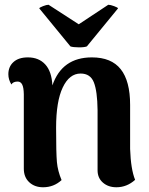

<svg xmlns="http://www.w3.org/2000/svg" viewBox="-20 -772 628 807"><path d="M161.1 15.1Q125.5 15.1 102.8 -6.1Q80.1 -27.3 80.1 -63V-376Q79.6 -404.3 73.2 -416.7Q66.9 -429.2 54.2 -429.2Q35.2 -429.2 27.8 -417Q15.1 -437.5 15.1 -460Q15.1 -491.7 36.6 -511.2Q58.1 -530.8 97.2 -530.8Q143.1 -530.8 170.2 -501.2Q197.3 -471.7 200.2 -413.1Q240.7 -530.8 366.2 -530.8Q448.2 -530.8 487.5 -481Q526.9 -431.2 526.9 -331.1V-146Q529.8 -60.5 547.9 -16.1Q513.2 15.1 469.2 15.1Q435.1 15.1 412.6 -4.4Q390.1 -23.9 390.1 -56.2V-309.1Q389.2 -388.7 374.5 -425.8Q359.9 -462.9 318.8 -462.9Q271.5 -462.9 243.7 -404.3Q215.8 -345.7 215.8 -234.9Q215.8 -128.4 219.2 -90.8Q222.7 -53.2 238.8 -15.1Q206.1 15.1 161.1 15.1ZM145 -736.8Q145.5 -740.2 160.6 -746.1Q175.8 -752 184.1 -752L311 -669.9L435.1 -752Q443.8 -752 459.7 -746.1Q475.6 -740.2 476.1 -736.8L345.2 -577.1Q335.4 -572.8 310.5 -573Q285.6 -573.2 275.9 -577.1Z"/></svg>

Font: Arima
Style: Bold
Weight: 700
Designer: Joana Correia and Natanael Gama
Foundry: NDISCOVER
Version: Version 1.100;Glyphs 3.1.2 (3151)